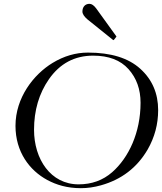

<svg xmlns="http://www.w3.org/2000/svg" viewBox="-20 -984 847 1004"><path d="M411 -923.5C411 -911.2 420 -897.3 438 -882L570 -776C571.3 -774.7 572.3 -774 573 -774C573.7 -774 574.7 -774.7 576 -776L587 -790C588.3 -791.3 589 -792.3 589 -793C589 -793.7 588.3 -794.7 587 -796L483 -940C471 -956 459.3 -964 448 -964C424.7 -964 411 -947.3 411 -923.5ZM158 -305C158 -407 184 -495.3 236 -570C293.3 -652 370.3 -693 467 -693C548.3 -693 610 -669.5 652 -622.5C694 -575.5 715 -516.8 715 -446.5C715 -291.5 653.4 -159.6 566.5 -83.5C518.2 -41.2 459.7 -20 391 -20C244.4 -20 158 -152.7 158 -305ZM508 -15C615.3 -45 696.7 -107.3 752 -202C788.7 -266 807 -334.7 807 -408C807 -496 775.8 -568.2 713.5 -624.5C651.2 -680.8 560 -709 440 -709C376 -709 314.3 -691 255 -655C155.6 -594.7 61 -473.3 61 -326C61 -189.6 134.6 -92.8 227 -43C274.6 -17.3 331.2 0 403 0C437.7 0 472.7 -5 508 -15Z"/></svg>

Font: fbb
Style: Italic
Weight: 400
Italic angle: -12°
Designer: David J. Perry, Michael Sharpe
Version: Version 0.991